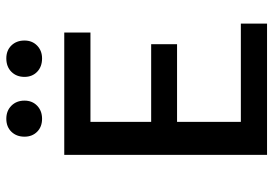

<svg xmlns="http://www.w3.org/2000/svg" viewBox="-152 -734 886 623"><g transform="rotate(-90 291.5 -423.0)"><path d="M159 -787Q159 -813 175 -829.5Q191 -846 217 -846Q243 -846 259.5 -829.5Q276 -813 276 -787Q276 -762 259.5 -746Q243 -730 217 -730Q191 -730 175 -746Q159 -762 159 -787ZM413 -730Q386 -730 369.5 -746Q353 -762 353 -787Q353 -813 369.5 -829.5Q386 -846 413 -846Q439 -846 455 -829.5Q471 -813 471 -787Q471 -762 454.5 -746Q438 -730 413 -730ZM207 -85H526V0H100V-658H497V-573H207V-376H459V-292H207Z"/></g></svg>

Font: EauTestText Semibold
Style: Regular
Weight: 600
Designer: Christian Thalmann (Catharsis Fonts)
Version: Version 0.001;PS 000.001;hotconv 1.0.88;makeotf.lib2.5.64775